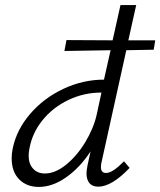

<svg xmlns="http://www.w3.org/2000/svg" viewBox="-20 -731 632 757"><path d="M26 -107Q26 -126 30 -145Q45 -219 98.5 -281.5Q152 -344 229.5 -380.5Q307 -417 390 -417L416 -533L234 -530L242 -573L424 -572L455 -711H517L486 -572H592L586 -535L478 -533L380 -90Q378 -83 378 -72Q378 -49 398 -49Q411 -49 428 -60Q445 -71 469 -95L491 -69Q457 -33 425.5 -14Q394 5 368 5Q344 5 332.5 -9Q321 -23 321 -48Q321 -57 325 -79L337 -134Q295 -70 241 -32Q187 6 133 6Q85 6 55.5 -24Q26 -54 26 -107ZM361 -278 380 -366H379Q311 -366 250 -337Q189 -308 148 -257.5Q107 -207 96 -145Q93 -130 93 -117Q93 -85 110.5 -66Q128 -47 157 -47Q198 -47 241 -82Q284 -117 316.5 -171Q349 -225 361 -278Z"/></svg>

Font: LXGW Bright GB
Style: Italic
Weight: 400
Italic angle: -12°
Designer: Christian Thalmann (Catharsis Fonts)
Foundry: LXGW / Christian Thalmann (Catharsis Fonts) / Fontworks Inc.
Version: Version 5.510